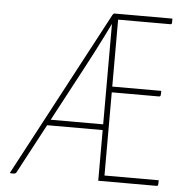

<svg xmlns="http://www.w3.org/2000/svg" viewBox="-51 -750 777 800"><g transform="rotate(5 337.5 -349.5)"><path d="M33 1Q32 1 28 1Q24 1 19 0L388 -694Q389 -696 391.5 -698Q394 -700 396 -700H410Q406 -691 393.5 -665.5Q381 -640 364 -605.5Q347 -571 328 -534.5Q309 -498 292 -466L47 -6Q45 -2 41.5 -0.5Q38 1 33 1ZM147 -212 157 -236H400V-212ZM389 0V-690Q389 -690 390.5 -695Q392 -700 399 -700H638Q638 -690 638 -685Q638 -680 636.5 -678Q635 -676 632 -676H413V-24H640Q640 -14 639.5 -8.5Q639 -3 637.5 -1.5Q636 0 632 0ZM405 -372V-396H618Q618 -381 617 -376.5Q616 -372 610 -372Z"/></g></svg>

Font: Yanone Kaffeesatz ExtraLight
Style: Regular
Weight: 200
Designer: Yanone (Cyrillic: Daniel Pouzeot, Huerta Tipografica, and Cyreal)
Foundry: Yanone
Version: Version 2.003